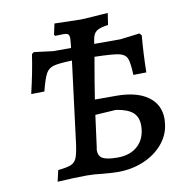

<svg xmlns="http://www.w3.org/2000/svg" viewBox="-81 -789 839 874"><g transform="rotate(-10 339.0 -351.5)"><path d="M645 -192Q645 -184 643 -168Q637 -118 602.5 -77.5Q568 -37 513.5 -14Q459 9 394 9Q371 9 325 5Q287 0 252 0Q198 0 116 5L128 -47Q170 -51 188.5 -59Q207 -67 215 -87.5Q223 -108 229 -154L276 -527Q215 -525 191 -518.5Q167 -512 155 -490.5Q143 -469 128 -410L67 -409Q90 -506 102 -588L112 -595L199 -584H282L284 -601Q286 -623 286 -627Q286 -642 280 -647Q274 -652 259 -652L220 -651L216 -657L227 -707L260 -706Q322 -704 349 -704Q362 -704 444 -710Q454 -710 474 -712L466 -658Q427 -653 411.5 -641.5Q396 -630 392 -602L389 -584H510L600 -595L609 -585Q602 -511 600 -415L540 -414Q538 -472 529 -492Q520 -512 491 -518Q462 -524 380 -526Q359 -407 348 -334H446Q541 -334 593 -296.5Q645 -259 645 -192ZM434 -271 338 -265 318 -114 317 -112Q314 -81 333.5 -68.5Q353 -56 404 -56Q465 -56 500 -90Q535 -124 535 -182Q535 -221 511 -242Q487 -263 434 -271Z"/></g></svg>

Font: Alegreya SC Medium
Style: Italic
Weight: 500
Italic angle: -7°
Designer: Juan Pablo del Peral
Foundry: Huerta Tipografica
Version: Version 2.007; ttfautohint (v1.6)